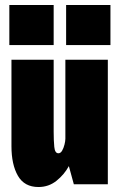

<svg xmlns="http://www.w3.org/2000/svg" viewBox="-20 -740 490 771"><path d="M134.5 11Q78 11 52 -34Q26 -79 26 -153V-500H195.5V-211Q195.5 -175.5 198 -150Q200.5 -124.5 214.5 -124.5Q223.5 -124.5 229.5 -135Q235.5 -145.5 239 -159.5Q242.5 -173.5 242.5 -183V-500H413V0H276.5L256.5 -73Q238 -39 206.8 -14Q175.5 11 134.5 11ZM17.5 -720H195.5V-559H17.5ZM245.5 -720H423.5V-559H245.5Z"/></svg>

Font: Trispace Condensed ExtraBold
Style: Regular
Weight: 800
Width: 3
Designer: Tyler Finck
Foundry: Etcetera Type Company
Version: Version 1.210; ttfautohint (v1.8.3)